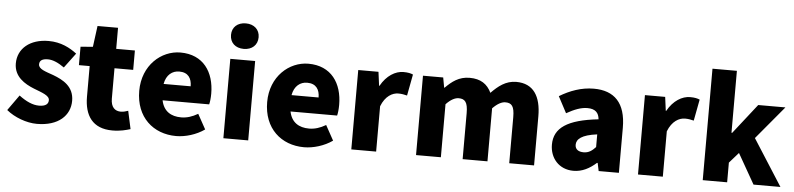

<svg xmlns="http://www.w3.org/2000/svg" viewBox="-48 -1094 5672 1371"><g transform="rotate(5 2788.0 -408.5)"><path d="M242 14C397 14 479 -67 479 -172C479 -275 400 -316 329 -343C270 -364 221 -377 221 -411C221 -438 240 -452 281 -452C318 -452 358 -433 399 -404L478 -510C430 -547 364 -583 275 -583C142 -583 55 -510 55 -403C55 -308 132 -262 200 -235C258 -212 313 -196 313 -162C313 -134 293 -117 246 -117C201 -117 154 -138 102 -177L23 -66C81 -18 168 14 242 14Z M783 14C841 14 882 2 912 -7L884 -136C870 -131 850 -125 832 -125C790 -125 760 -150 760 -213V-430H894V-569H760V-720H613L593 -569L505 -562V-430H582V-211C582 -77 640 14 783 14Z M1240 14C1306 14 1384 -9 1443 -51L1384 -158C1343 -134 1305 -122 1264 -122C1192 -122 1138 -154 1122 -232H1456C1460 -246 1464 -277 1464 -309C1464 -464 1384 -583 1220 -583C1083 -583 950 -469 950 -285C950 -96 1076 14 1240 14ZM1119 -349C1131 -416 1174 -447 1223 -447C1288 -447 1313 -405 1313 -349Z M1667 -648C1726 -648 1766 -684 1766 -740C1766 -795 1726 -831 1667 -831C1607 -831 1568 -795 1568 -740C1568 -684 1607 -648 1667 -648ZM1578 0H1756V-569H1578Z M2157 14C2223 14 2301 -9 2360 -51L2301 -158C2260 -134 2222 -122 2181 -122C2109 -122 2055 -154 2039 -232H2373C2377 -246 2381 -277 2381 -309C2381 -464 2301 -583 2137 -583C2000 -583 1867 -469 1867 -285C1867 -96 1993 14 2157 14ZM2036 -349C2048 -416 2091 -447 2140 -447C2205 -447 2230 -405 2230 -349Z M2495 0H2673V-325C2702 -400 2753 -427 2795 -427C2820 -427 2837 -423 2858 -418L2887 -571C2871 -578 2852 -583 2818 -583C2761 -583 2698 -546 2656 -470H2653L2640 -569H2495Z M2959 0H3137V-380C3170 -415 3201 -431 3227 -431C3272 -431 3293 -409 3293 -330V0H3471V-380C3505 -415 3536 -431 3562 -431C3607 -431 3627 -409 3627 -330V0H3805V-352C3805 -494 3751 -583 3627 -583C3551 -583 3498 -539 3449 -489C3420 -550 3372 -583 3293 -583C3216 -583 3167 -544 3120 -497H3117L3104 -569H2959Z M4088 14C4151 14 4204 -15 4251 -57H4256L4268 0H4413V-323C4413 -501 4330 -583 4183 -583C4094 -583 4013 -553 3938 -508L4000 -391C4057 -423 4104 -441 4149 -441C4207 -441 4231 -414 4235 -368C4013 -344 3919 -279 3919 -159C3919 -64 3983 14 4088 14ZM4149 -124C4112 -124 4088 -140 4088 -173C4088 -213 4124 -246 4235 -260V-169C4209 -141 4185 -124 4149 -124Z M4550 0H4728V-325C4757 -400 4808 -427 4850 -427C4875 -427 4892 -423 4913 -418L4942 -571C4926 -578 4907 -583 4873 -583C4816 -583 4753 -546 4711 -470H4708L4695 -569H4550Z M5014 0H5189V-141L5255 -216L5378 0H5571L5359 -332L5557 -569H5362L5194 -355H5189V-799H5014Z"/></g></svg>

Font: Noto Sans JP Black
Style: Regular
Weight: 900
Designer: Ryoko NISHIZUKA  (kana, bopomofo & ideographs); Paul D. Hunt (Latin, Greek & Cyrillic); Sandoll Communications , Soo-you
Foundry: Adobe
Version: Version 2.002;hotconv 1.0.116;makeotfexe 2.5.65601